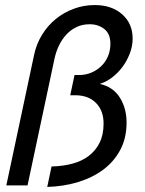

<svg xmlns="http://www.w3.org/2000/svg" viewBox="-20 -734 572 760"><path d="M184 -75Q228 -76 266 -86Q304 -96 331.5 -117Q359 -138 374.5 -169.5Q390 -201 390 -245Q390 -296 360 -326.5Q330 -357 277 -357H258L275 -437H293Q319 -437 341.5 -446.5Q364 -456 381 -472.5Q398 -489 407.5 -511.5Q417 -534 417 -561Q417 -600 393 -619Q369 -638 335 -638Q306 -638 283 -627Q260 -616 242.5 -597Q225 -578 213.5 -554Q202 -530 196 -503L89 0H5L115 -517Q124 -560 146.5 -596.5Q169 -633 201 -659Q233 -685 272.5 -699.5Q312 -714 355 -714Q422 -714 463.5 -677.5Q505 -641 505 -581Q505 -551 493.5 -521.5Q482 -492 464 -468Q446 -444 422.5 -426.5Q399 -409 375 -402Q428 -390 454.5 -347.5Q481 -305 481 -249Q481 -188 456.5 -141.5Q432 -95 389.5 -63Q347 -31 289.5 -13.5Q232 4 167 6Z"/></svg>

Font: PTCRaleway Medium
Style: Italic
Weight: 500
Italic angle: -12°
Designer: Matt McInerney, Pablo Impallari, Rodrigo Fuenzalida
Foundry: Matt McInerney, Pablo Impallari, Rodrigo Fuenzalida
Version: Version 3.000g; ttfautohint (v1.5) -l 8 -r 28 -G 28 -x 14 -D